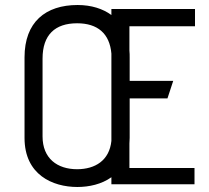

<svg xmlns="http://www.w3.org/2000/svg" viewBox="-20 -736 834 767"><path d="M757 0V-65H497V-163C497 -170 498 -177 498 -185V-343H649L672 -413H498V-506C498 -515 498 -525 497 -534V-631H759V-700H425V-676C391 -701 345 -716 290 -716C162 -716 78 -648 78 -507V-185C78 -38 190 11 289 11C336 11 386 0 425 -28V0ZM425 -173C417 -95 360 -60 288 -60C209 -60 150 -103 150 -191V-502C150 -597 200 -643 288 -643C370 -643 418 -602 425 -522Z"/></svg>

Font: Advent Pro
Style: Medium
Weight: 500
Designer: Andreas Kalpakidis
Foundry: Andreas Kalpakidis
Version: Version 2.002 2008